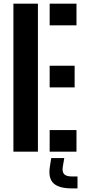

<svg xmlns="http://www.w3.org/2000/svg" viewBox="-20 -820 462 1038"><path d="M52.5 0V-800H185V0ZM248.5 -683V-800H393.5V-683ZM248.5 -347.5V-464.5H383.5V-347.5ZM248.5 0V-117H393.5V0ZM399 198.5H368.5Q298.5 198.5 269.2 170.8Q240 143 249.5 81.5L257 34.5H327.5L319.5 81.5Q315 109.5 327 121.8Q339 134 368.5 134H399Z"/></svg>

Font: Big Shoulders Stencil Text ExtraBold
Style: Regular
Weight: 800
Designer: Patric King
Foundry: XO Type Co
Version: Version 1.000